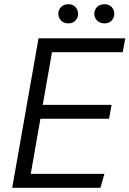

<svg xmlns="http://www.w3.org/2000/svg" viewBox="-20 -892 615 912"><path d="M126 -66H476L457 0H38L163 -710H575L563 -644H227L183 -394H510L498 -328H172ZM476 -781Q454 -781 441 -794.5Q428 -808 428 -827Q428 -845 441 -858.5Q454 -872 476 -872Q498 -872 510.5 -858.5Q523 -845 523 -827Q523 -808 510.5 -794.5Q498 -781 476 -781ZM305 -781Q283 -781 270 -794.5Q257 -808 257 -827Q257 -845 270 -858.5Q283 -872 305 -872Q326 -872 338.5 -858.5Q351 -845 351 -827Q351 -808 338.5 -794.5Q326 -781 305 -781Z"/></svg>

Font: Livvic
Style: Italic
Weight: 400
Italic angle: -10°
Designer: Jacques Le Bailly, Baron von Fonthausen
Version: Version 1.001; ttfautohint (v1.8.2)